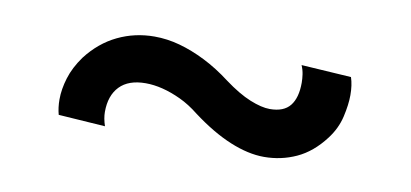

<svg xmlns="http://www.w3.org/2000/svg" viewBox="-32 -399 640 299"><g transform="rotate(10 287.5 -249.5)"><path d="M68 -181Q65 -192 65 -205Q65 -221 70.5 -239Q76 -257 89 -275Q109 -301 136 -314Q163 -327 194 -327Q214 -327 234 -321.5Q254 -316 275 -305.5Q296 -295 317 -279Q340 -262 358.5 -254.5Q377 -247 390 -247Q412 -247 422 -259.5Q432 -272 432 -296Q432 -302 431 -309Q430 -316 427 -323L506 -318Q508 -312 509 -305Q510 -298 510 -290Q510 -275 505.5 -255.5Q501 -236 488 -219Q469 -194 445 -183Q421 -172 394 -172Q369 -172 340 -184Q311 -196 279 -220Q264 -232 249 -239Q234 -246 220 -249.5Q206 -253 193 -253Q166 -253 152 -238.5Q138 -224 138 -198Q138 -193 139 -187.5Q140 -182 142 -176Z"/></g></svg>

Font: Jost
Style: Regular
Weight: 400
Version: Version 3.710